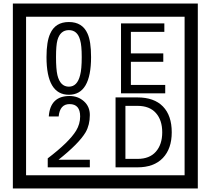

<svg xmlns="http://www.w3.org/2000/svg" viewBox="-20 -980 1195 1090"><path d="M1103 90H53V-960H1103ZM1028 15V-885H128V15ZM497 -656Q497 -442 371 -442Q244 -442 244 -656Q244 -744 265 -789Q294 -855 371 -855Q448 -855 477 -789Q497 -745 497 -656ZM444 -656Q444 -723 435 -752Q420 -809 371 -809Q322 -809 306 -752Q298 -723 298 -656Q298 -587 306 -553Q322 -488 371 -488Q419 -488 435 -554Q444 -587 444 -656ZM918 -450H667V-847H913V-799H723V-677H907V-629H723V-498H918ZM490 -30H251V-81Q372 -173 412 -238Q435 -276 435 -319Q435 -389 375 -389Q320 -389 313 -319H257Q265 -435 375 -435Q423 -435 456.5 -405Q490 -375 490 -327Q490 -271 466 -229Q428 -165 312 -73H490ZM955 -229Q955 -136 904.5 -83Q854 -30 760 -30H636V-427H760Q855 -427 905 -375.5Q955 -324 955 -229ZM901 -229Q901 -298 865 -338.5Q829 -379 761 -379H692V-78H761Q829 -78 865 -119Q901 -160 901 -229Z"/></svg>

Font: Unicode BMP Fallback SIL
Style: Regular
Weight: 400
Foundry: NRSI, SIL International
Version: Version 5.1 Based on Unicode 5.1